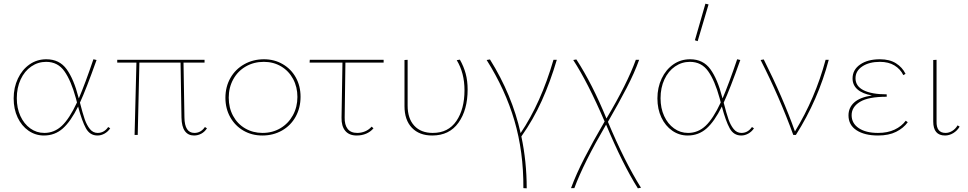

<svg xmlns="http://www.w3.org/2000/svg" viewBox="-20 -731 5243 1040"><path d="M577 -36Q565 -18 546.5 -7.5Q528 3 508 3Q467 3 445.5 -36Q424 -75 403 -154Q363 -73 320 -35Q277 3 218 3Q172 3 134.5 -23Q97 -49 75.5 -94.5Q54 -140 54 -198Q54 -257 77 -305.5Q100 -354 140 -382Q180 -410 231 -410Q302 -410 341 -356Q380 -302 405 -204L407 -198Q442 -280 486 -410L503 -406Q446 -246 413 -175Q428 -116 439 -84.5Q450 -53 467 -32Q484 -11 509 -11Q544 -11 566 -43ZM397 -176 391 -199Q365 -294 329 -345Q293 -396 230 -396Q186 -396 149.5 -371Q113 -346 92 -301Q71 -256 71 -199Q71 -145 90.5 -102.5Q110 -60 144 -35.5Q178 -11 220 -11Q274 -11 315 -49.5Q356 -88 397 -176Z M1101 -36Q1089 -17 1070.5 -7Q1052 3 1031 3Q999 3 981.5 -21Q964 -45 963 -94L958 -392H735L726 0H709L719 -392H615V-407H1088V-392H974L979 -95Q980 -11 1033 -11Q1068 -11 1090 -43Z M1201 -201Q1201 -261 1228 -308.5Q1255 -356 1303 -383Q1351 -410 1410 -410Q1466 -410 1511.5 -383.5Q1557 -357 1582.5 -311Q1608 -265 1608 -207Q1608 -147 1581.5 -99Q1555 -51 1507.5 -24Q1460 3 1401 3Q1344 3 1298.5 -23.5Q1253 -50 1227 -96.5Q1201 -143 1201 -201ZM1591 -206Q1591 -260 1567.5 -303.5Q1544 -347 1502.5 -371.5Q1461 -396 1409 -396Q1355 -396 1311.5 -371Q1268 -346 1243.5 -301.5Q1219 -257 1219 -202Q1219 -147 1242.5 -103.5Q1266 -60 1308 -35.5Q1350 -11 1402 -11Q1456 -11 1499 -36.5Q1542 -62 1566.5 -106.5Q1591 -151 1591 -206Z M1847 -95Q1846 -55 1863 -33Q1880 -11 1915 -11Q1937 -11 1957.5 -19.5Q1978 -28 1993 -45L2003 -36Q1987 -17 1963.5 -7Q1940 3 1912 3Q1871 3 1850 -22.5Q1829 -48 1830 -94L1835 -392H1657L1658 -407H2058V-392H1851Z M2171 -156V-406L2188 -407V-159Q2188 -89 2224 -50Q2260 -11 2324 -11Q2408 -11 2452 -75.5Q2496 -140 2496 -242Q2496 -336 2454 -405L2471 -408Q2492 -371 2502.5 -332Q2513 -293 2513 -246Q2513 -136 2463.5 -66.5Q2414 3 2321 3Q2251 3 2211 -39Q2171 -81 2171 -156Z M2804 8Q2833 144 2833 289L2815 288Q2816 91 2766.5 -77.5Q2717 -246 2616 -406L2634 -409Q2754 -217 2800 -10Q2910 -173 2978 -407H2996Q2961 -288 2914.5 -185Q2868 -82 2804 8Z M3435 289Q3353 159 3263 -56Q3141 153 3091 288H3073Q3101 212 3146 124.5Q3191 37 3255 -73Q3164 -285 3085 -406L3102 -409Q3188 -277 3265 -89Q3378 -279 3424 -407H3442Q3417 -337 3374.5 -255Q3332 -173 3273 -71Q3362 142 3452 286Z M3759 -508 3744 -513 3801 -711 3818 -707ZM4064 -36Q4052 -18 4033.5 -7.5Q4015 3 3995 3Q3954 3 3932.5 -36Q3911 -75 3890 -154Q3850 -73 3807 -35Q3764 3 3705 3Q3659 3 3621.5 -23Q3584 -49 3562.5 -94.5Q3541 -140 3541 -198Q3541 -257 3564 -305.5Q3587 -354 3627 -382Q3667 -410 3718 -410Q3789 -410 3828 -356Q3867 -302 3892 -204L3894 -198Q3929 -280 3973 -410L3990 -406Q3933 -246 3900 -175Q3915 -116 3926 -84.5Q3937 -53 3954 -32Q3971 -11 3996 -11Q4031 -11 4053 -43ZM3884 -176 3878 -199Q3852 -294 3816 -345Q3780 -396 3717 -396Q3673 -396 3636.5 -371Q3600 -346 3579 -301Q3558 -256 3558 -199Q3558 -145 3577.5 -102.5Q3597 -60 3631 -35.5Q3665 -11 3707 -11Q3761 -11 3802 -49.5Q3843 -88 3884 -176Z M4469 -407Q4412 -191 4291 0H4277Q4202 -206 4100 -406L4117 -409Q4221 -202 4286 -19Q4396 -199 4452 -407Z M4897 -69Q4874 -37 4834 -17Q4794 3 4736 3Q4663 3 4619.5 -25.5Q4576 -54 4576 -106Q4576 -148 4607 -176Q4638 -204 4703 -214Q4652 -223 4625 -246.5Q4598 -270 4598 -306Q4598 -353 4639 -381.5Q4680 -410 4746 -410Q4799 -410 4833.5 -388Q4868 -366 4885 -331L4873 -324Q4857 -357 4825 -376.5Q4793 -396 4746 -396Q4688 -396 4651 -371.5Q4614 -347 4614 -307Q4614 -264 4658 -242Q4702 -220 4783 -220V-207Q4684 -207 4638.5 -179.5Q4593 -152 4593 -107Q4593 -63 4631.5 -37Q4670 -11 4736 -11Q4788 -11 4826 -29Q4864 -47 4886 -77Z M5035 -73V-406L5053 -407V-74Q5051 -11 5102 -11Q5120 -11 5137.5 -21.5Q5155 -32 5167 -52L5178 -45Q5165 -23 5143.5 -10Q5122 3 5099 3Q5035 3 5035 -73Z"/></svg>

Font: Ysabeau Infant Thin
Style: Regular
Weight: 200
Designer: Christian Thalmann (Catharsis Fonts)
Version: Version 0.003